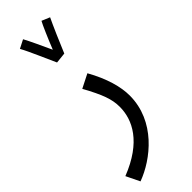

<svg xmlns="http://www.w3.org/2000/svg" viewBox="-326 -707 958 958"><g transform="rotate(-45 153.5 -228.0)"><path d="M134 -484 191 -490C207 -530 256 -642 269 -668L226 -686C217 -671 185 -597 164 -544C144 -588 109 -663 96 -686L51 -663C74 -622 116 -522 134 -484ZM9 230C123 188 274 70 274 -111C274 -172 253 -250 203 -339L130 -302C181 -209 199 -161 199 -106C199 -15 148 90 -26 158Z"/></g></svg>

Font: Noto Sans Arabic UI SmCn
Style: Regular
Weight: 400
Width: 4
Designer: Monotype Design Team, Nadine Chahine and Nizar Qandah
Foundry: Monotype Imaging Inc.
Version: Version 2.010